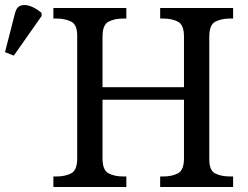

<svg xmlns="http://www.w3.org/2000/svg" viewBox="-175 -746 988 766"><path d="M38 0V-42H51Q85 -42 109 -54.5Q133 -67 133 -114V-604Q133 -648 108.5 -660Q84 -672 51 -672H38V-714H329V-672H316Q282 -672 258 -659.5Q234 -647 234 -600V-398H559V-600Q559 -647 535 -659.5Q511 -672 477 -672H464V-714H755V-672H742Q708 -672 684 -659.5Q660 -647 660 -600V-109Q660 -65 684.5 -53.5Q709 -42 742 -42H755V0H464V-42H477Q511 -42 535 -54.5Q559 -67 559 -114V-348H234V-114Q234 -67 258 -54.5Q282 -42 316 -42H329V0ZM-120 -524 -155 -538 -115 -694Q-108 -720 -90 -724.5Q-72 -729 -50 -720Q-28 -711 -9 -694V-682Z"/></svg>

Font: NotoSerif-Regular
Style: Regular
Weight: 400
Designer: Monotype Design Team
Foundry: Monotype Imaging Inc.
Version: Version 2.007; ttfautohint (v1.8) -l 8 -r 50 -G 200 -x 14 -D